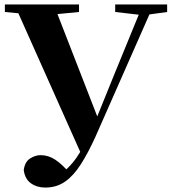

<svg xmlns="http://www.w3.org/2000/svg" viewBox="-20 -764 776 865"><path d="M87 2Q92 -35 115.5 -50Q139 -65 163 -65Q198 -65 229 -44.5Q260 -24 295 17L249 52L241 29Q290 -4 324.5 -53.5Q359 -103 386 -170H390L497 -434L624 -744H673L411 -150Q378 -77 345 -25Q312 27 273.5 54Q235 81 184 81Q146 81 119 61.5Q92 42 87 2ZM2 -710V-744H336V-710L192 -696H149ZM499 -710V-744H733V-710L639 -697H612ZM348 -65 45 -744H222L423 -227Z"/></svg>

Font: Noto Serif JP ExtraBold
Style: Regular
Weight: 800
Designer: Ryoko NISHIZUKA 西塚涼子 (kana & ideographs); Frank Grießhammer (Latin, Greek & Cyrillic); Wenlong ZHANG 张文龙 (bopomofo); San
Foundry: Adobe
Version: Version 2.003-H1;hotconv 1.1.1;makeotfexe 2.6.0